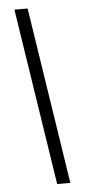

<svg xmlns="http://www.w3.org/2000/svg" viewBox="-56 -785 412 870"><g transform="rotate(-5 150.0 -350.0)"><path d="M44 -752H104L228 52H168Z"/></g></svg>

Font: Pathway Extreme Condensed Light
Style: Regular
Weight: 300
Width: 3
Version: Version 1.001;gftools[0.9.26]